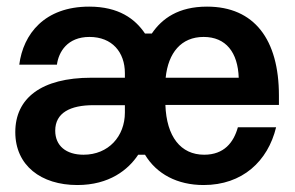

<svg xmlns="http://www.w3.org/2000/svg" viewBox="-20 -532 869 565"><path d="M207.5 12.5C301.7 12.5 357.5 -32.5 386.7 -76.7H406.7C440.8 -20 501.7 12.5 579.2 12.5C693.3 12.5 768.3 -57.5 792.5 -157.5H680C667.5 -112.5 639.2 -76.7 580.8 -76.7C511.7 -76.7 470 -130 466.7 -223.3H800.8V-250.8C800.8 -415.8 728.3 -512.5 589.2 -512.5C505 -512.5 456.7 -477.5 426.7 -433.3H406.7C377.5 -476.7 329.2 -512.5 242.5 -512.5C110.8 -512.5 48.3 -431.7 36.7 -341.7H147.5C152.5 -379.2 178.3 -423.3 243.3 -423.3C310 -423.3 347.5 -378.3 347.5 -316.7V-303.3H249.2C100.8 -303.3 25 -242.5 25 -143.3C25 -45 100.8 12.5 207.5 12.5ZM467.5 -303.3C475 -376.7 513.3 -423.3 579.2 -423.3C645 -423.3 680 -377.5 682.5 -303.3ZM225.8 -76.7C174.2 -76.7 142.5 -103.3 142.5 -147.5C142.5 -200 186.7 -222.5 255 -222.5H347.5V-200.8C347.5 -130.8 299.2 -76.7 225.8 -76.7Z"/></svg>

Font: Familjen Grotesk SemiBold
Style: Regular
Weight: 600
Designer: Anders Wikstroem, Jonas Baeckman, Matilda Gysing, Kristian Moeller
Foundry: Familjen STHLM AB
Version: Version 2.000